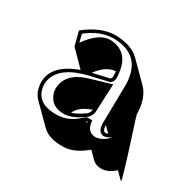

<svg xmlns="http://www.w3.org/2000/svg" viewBox="-88 -730 530 525"><g transform="rotate(30 176.5 -467.5)"><path d="M237.8 -411.1Q238.3 -398.9 242.2 -394Q245.1 -392.1 248 -392.1Q252 -392.6 255.4 -393.6ZM138.7 -392.6Q156.7 -398.4 178.2 -414.1Q185.5 -421.4 186 -429.7Q147.5 -416 138.7 -392.6ZM188 -552.2Q158.7 -550.8 132.8 -515.6L185.1 -527.8Q188.5 -531.2 189 -535.2Q189 -544.4 188 -552.2ZM102.5 -507.3 56.2 -554.2 44.9 -598.1 46.9 -600.1Q93.3 -636.7 138.2 -637.2Q189 -636.2 214.4 -611.3L271 -554.7Q295.9 -528.3 296.4 -479.5Q296.4 -476.6 314.5 -421.4Q350.6 -309.6 351.1 -297.9L328.1 -320.8Q308.1 -301.8 285.6 -301.3Q268.6 -301.8 258.3 -311.5L237.3 -333Q202.6 -304.2 172.4 -301.8Q166.5 -301.3 160.6 -301.3Q120.1 -301.8 99.6 -321.8L43 -378.4Q26.4 -396.5 25.9 -424.8Q25.9 -478 99.1 -505.9Q101.1 -506.8 102.5 -507.3ZM190.9 -389.2Q190.4 -392.1 189.9 -394H186ZM228 -411.1Q228 -422.4 229.5 -498Q230 -533.2 230 -536.1Q227.1 -626 138.2 -627Q95.7 -626.5 56.2 -594.7L62.5 -569.8Q96.2 -618.2 131.8 -619.1Q197.8 -616.7 199.2 -535.2Q198.2 -524.4 189.5 -519L188.5 -518.6L131.3 -505.4Q50.8 -486.3 38.1 -439Q36.1 -431.6 36.1 -424.8Q38.1 -368.7 104 -368.2Q136.2 -368.2 161.1 -386.7Q168.9 -392.6 179.7 -401.9L182.1 -403.8H199.2L200.2 -395Q205.1 -369.1 229 -368.2Q251 -369.6 270.5 -391.1Q257.8 -382.8 248 -381.8Q228.5 -383.3 228 -411.1ZM199.7 -517.6 195.8 -429.7Q194.8 -415.5 184.1 -406.2Q149.4 -380.4 123 -379.9Q84.5 -379.9 72.3 -411.1Q69.3 -419.4 68.8 -426.8Q68.8 -478.5 133.3 -498Q134.8 -498.5 135.3 -498.5Z"/></g></svg>

Font: Linux Biolinum Shadow O
Style: Regular
Weight: 400
Designer: Philipp H. Poll
Foundry: Philipp H. Poll
Version: Version 1.0.4